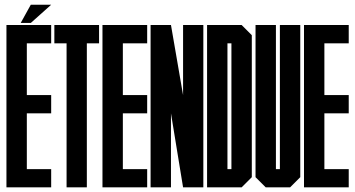

<svg xmlns="http://www.w3.org/2000/svg" viewBox="-20 -808 1531 828"><path d="M7.8 0V-700.2H200.7V-621.1H95.7V-397.9H200.7V-319.3H95.7V-78.6H200.7V0ZM112.8 -709H69.3L112.8 -787.6H200.7Z M354.5 -621.1V0H267.1V-621.1H214.4V-700.2H407.2V-621.1Z M421.9 0V-700.2H614.7V-621.1H509.8V-397.9H614.7V-319.3H509.8V-78.6H614.7V0Z M717.3 -700.2 769.5 -397.9V-700.2H856.9V0H769.5L717.3 -319.3V0H629.4V-700.2Z M1065.9 -43.9 1022 0H873V-700.2H1022L1065.9 -656.2ZM978 -78.6V-621.1H960.9V-78.6Z M1187 -700.2H1274.9V-43.9L1231 0H1126L1082 -43.9V-700.2H1169.9V-78.6H1187Z M1291 0V-700.2H1483.9V-621.1H1378.9V-397.9H1483.9V-319.3H1378.9V-78.6H1483.9V0Z"/></svg>

Font: Silence
Style: Regular
Weight: 400
Designer: Lilo Joris
Foundry: Lilo Joris
Version: Version 1.035;Fontself Maker 3.5.7